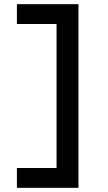

<svg xmlns="http://www.w3.org/2000/svg" viewBox="-20 -790 518 920"><path d="M356 110H61V15H251V-675H61V-770H356Z"/></svg>

Font: M PLUS 1 Thin Medium
Style: Regular
Weight: 500
Version: Version 1.001